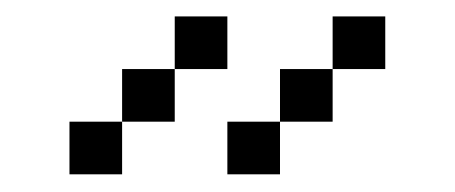

<svg xmlns="http://www.w3.org/2000/svg" viewBox="-20 -582 540 228"><path d="M250 -500H187.5V-562.5H250ZM62.5 -437.5H125V-375H62.5ZM125 -500H187.5V-437.5H125ZM250 -437.5H312.5V-375H250ZM312.5 -500H375V-437.5H312.5ZM375 -562.5H437.5V-500H375Z"/></svg>

Font: ChillBitmapSE 16px
Style: Regular
Weight: 400
Designer: Designed by Warren2060
Foundry: ChillType
Version: Version 1.000